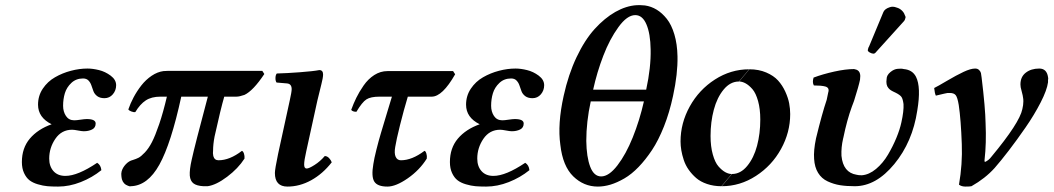

<svg xmlns="http://www.w3.org/2000/svg" viewBox="-20 -705 4044 737"><path d="M168.9 -96.2Q168.9 -66.4 185.3 -48.1Q201.7 -29.8 231 -29.8Q278.3 -29.8 353 -80.1Q367.2 -71.3 369.1 -51.8Q334 -23.4 290 -6.1Q246.1 11.2 203.1 11.2Q179.7 11.2 162.4 9.8Q145 8.3 125.2 2.4Q105.5 -3.4 93 -13.2Q80.6 -22.9 72.3 -40.8Q64 -58.6 64 -83Q64 -136.7 94.5 -172.9Q125 -209 178.2 -228Q126 -253.9 126 -303.2Q126 -337.4 144.3 -364.7Q162.6 -392.1 191.2 -408.4Q219.7 -424.8 252.2 -433.3Q284.7 -441.9 315.9 -441.9Q335.9 -441.9 359.9 -436Q383.8 -430.2 404.8 -414.6Q425.8 -398.9 425.8 -377.9Q425.8 -357.9 413.1 -343Q400.4 -328.1 380.9 -328.1Q363.8 -328.1 353.3 -335.9Q342.8 -343.8 338.6 -355Q334.5 -366.2 330.8 -377.2Q327.1 -388.2 319.6 -396Q312 -403.8 298.8 -403.8Q272 -403.8 253.9 -386.7Q235.8 -369.6 229 -347.2Q222.2 -324.7 222.2 -298.8Q222.2 -276.4 233.2 -259.8Q244.1 -243.2 265.1 -243.2Q273.4 -243.2 289.1 -245.6Q304.7 -248 313 -248Q347.2 -248 347.2 -231Q347.2 -214.8 333.5 -208Q319.8 -201.2 301.8 -201.2Q293.9 -201.2 279.3 -204.1Q264.6 -207 256.8 -207Q216.3 -207 192.6 -172.4Q168.9 -137.7 168.9 -96.2Z M986.8 -433.1 994.6 -420.9Q952.1 -356.9 918.5 -340.8Q898.9 -334 887.7 -334H840.8Q827.1 -287.1 803.7 -181.2Q797.9 -150.9 797.9 -127Q796.4 -117.2 798.8 -106Q803.2 -89.8 818.8 -89.8Q861.8 -89.8 908.7 -126Q913.6 -124 916.5 -115.2Q919.4 -106.4 918.5 -96.2Q894 -58.1 851.8 -26.4Q809.6 5.4 776.9 9.8H760.7Q734.9 8.3 722.7 -1Q710.4 -10.3 708.5 -30.8Q707 -53.2 715.8 -91.8Q727.1 -144 777.8 -334H675.8Q636.7 -153.8 591.8 -73Q546.9 7.8 482.4 9.8Q477.1 11.2 470.7 7.8Q453.6 2 447.8 -17.1Q445.8 -26.9 445.8 -32.2Q444.8 -37.1 446.8 -46.9Q450.7 -61.5 462.9 -74.5Q475.1 -87.4 489.7 -90.8Q502.4 -94.7 511.7 -99.4Q521 -104 535.9 -119.6Q550.8 -135.3 563.2 -159.4Q575.7 -183.6 591.1 -228.5Q606.4 -273.4 620.6 -334H595.7Q561.5 -334 539.6 -319.6Q517.6 -305.2 499.5 -274.9Q493.2 -273.4 483.6 -277.3Q474.1 -281.2 472.7 -285.2Q480.5 -308.1 492.9 -331.5Q505.4 -355 522.5 -377Q539.6 -398.9 562 -414.1Q584.5 -429.2 607.4 -432.1Q610.8 -432.1 617.4 -432.6Q624 -433.1 627.4 -433.1Z M1198.2 -318.8 1155.3 -123Q1147.5 -88.9 1147.5 -73.2Q1147.5 -58.1 1157.2 -58.1Q1166 -58.1 1187.5 -71.8Q1209 -85.4 1226.6 -106Q1235.8 -106 1243.2 -98.1Q1250.5 -90.3 1253.4 -82Q1218.8 -37.6 1174.6 -13.2Q1130.4 11.2 1083.5 11.2Q1035.2 11.2 1035.2 -41Q1035.2 -55.2 1047.4 -113.8L1092.3 -319.8Q1099.6 -352.5 1099.6 -362.8Q1099.6 -383.3 1081.5 -384.8L1041.5 -388.2Q1037.1 -394.5 1037.4 -405.8Q1037.6 -417 1042.5 -422.9Q1079.6 -423.8 1131.3 -427.7Q1183.1 -431.6 1205.6 -436Q1220.2 -436 1220.2 -418.9Q1220.2 -413.1 1218.3 -402.6Q1216.3 -392.1 1213.6 -381.6Q1210.9 -371.1 1206.3 -351.8Q1201.7 -332.5 1198.2 -318.8Z M1484.4 -334H1437Q1402.8 -334 1386.5 -323.5Q1370.1 -313 1348.1 -275.9Q1333.5 -275.9 1328.1 -283.2Q1336.9 -307.6 1347.7 -329.6Q1358.4 -351.6 1375.7 -376.7Q1393.1 -401.9 1416.7 -417Q1440.4 -432.1 1467.3 -432.1H1719.2L1727.1 -419.9Q1678.2 -334 1637.2 -334H1545.4Q1529.8 -282.2 1515.4 -224.4Q1501 -166.5 1497.1 -141.1Q1492.7 -116.2 1498.8 -103Q1504.9 -89.8 1519 -89.8Q1561.5 -89.8 1609.4 -126Q1613.8 -125 1616.7 -115.5Q1619.6 -106 1618.2 -96.2Q1590.8 -52.2 1545.2 -20.5Q1499.5 11.2 1467.3 11.2Q1428.7 11.2 1416.7 -8.1Q1404.8 -27.3 1413.1 -75.2Q1416 -95.2 1424.8 -130.4Q1433.6 -165.5 1442.1 -193.8Q1450.7 -222.2 1464.8 -269.3Q1479 -316.4 1484.4 -334Z M1812 -96.2Q1812 -66.4 1828.4 -48.1Q1844.7 -29.8 1874 -29.8Q1921.4 -29.8 1996.1 -80.1Q2010.3 -71.3 2012.2 -51.8Q1977.1 -23.4 1933.1 -6.1Q1889.2 11.2 1846.2 11.2Q1822.8 11.2 1805.4 9.8Q1788.1 8.3 1768.3 2.4Q1748.5 -3.4 1736.1 -13.2Q1723.6 -22.9 1715.3 -40.8Q1707 -58.6 1707 -83Q1707 -136.7 1737.5 -172.9Q1768.1 -209 1821.3 -228Q1769 -253.9 1769 -303.2Q1769 -337.4 1787.4 -364.7Q1805.7 -392.1 1834.2 -408.4Q1862.8 -424.8 1895.3 -433.3Q1927.7 -441.9 1959 -441.9Q1979 -441.9 2002.9 -436Q2026.9 -430.2 2047.9 -414.6Q2068.8 -398.9 2068.8 -377.9Q2068.8 -357.9 2056.2 -343Q2043.5 -328.1 2023.9 -328.1Q2006.8 -328.1 1996.3 -335.9Q1985.8 -343.8 1981.7 -355Q1977.5 -366.2 1973.9 -377.2Q1970.2 -388.2 1962.6 -396Q1955.1 -403.8 1941.9 -403.8Q1915 -403.8 1897 -386.7Q1878.9 -369.6 1872.1 -347.2Q1865.2 -324.7 1865.2 -298.8Q1865.2 -276.4 1876.2 -259.8Q1887.2 -243.2 1908.2 -243.2Q1916.5 -243.2 1932.1 -245.6Q1947.8 -248 1956.1 -248Q1990.2 -248 1990.2 -231Q1990.2 -214.8 1976.6 -208Q1962.9 -201.2 1944.8 -201.2Q1937 -201.2 1922.4 -204.1Q1907.7 -207 1899.9 -207Q1859.4 -207 1835.7 -172.4Q1812 -137.7 1812 -96.2Z M2451.7 -315.9H2247.6Q2230.5 -237.3 2230.5 -164.1Q2231.4 -102.1 2245.6 -64.9Q2259.8 -27.8 2287.6 -27.8Q2317.4 -27.8 2350.1 -70.3Q2382.8 -112.8 2408.9 -177.7Q2435.1 -242.7 2451.7 -315.9ZM2418.5 -647Q2387.2 -647 2353.8 -600.8Q2320.3 -554.7 2295.9 -491.2Q2271.5 -427.7 2256.8 -360.8H2460.4Q2479 -446.3 2477.5 -515.1Q2476.6 -575.7 2461.4 -611.3Q2446.3 -647 2418.5 -647ZM2143.6 -336.9Q2161.6 -418.9 2193.1 -485.4Q2224.6 -551.8 2262.7 -593.8Q2300.8 -635.7 2342 -659.2Q2383.3 -682.6 2423.8 -685.1Q2434.1 -686 2455.6 -684.1Q2479.5 -680.7 2500.5 -668Q2521.5 -655.3 2539.6 -632.6Q2557.6 -609.9 2568.6 -573Q2579.6 -536.1 2580.6 -488.8Q2582 -421.9 2563.5 -336.9Q2549.8 -272.9 2528.6 -219.5Q2507.3 -166 2482.7 -128.9Q2458 -91.8 2431.2 -64Q2404.3 -36.1 2376.5 -20Q2348.6 -3.9 2323.5 3.7Q2298.3 11.2 2274.9 11.2Q2220.7 11.2 2180.4 -28.1Q2140.1 -67.4 2130.9 -148.9Q2119.6 -229 2143.6 -336.9Z M2817.4 -392.1 2856.4 -439Q2892.6 -439 2921.1 -426.8Q2949.7 -414.6 2966.6 -396Q2983.4 -377.4 2994.4 -353.3Q3005.4 -329.1 3009.3 -308.1Q3013.2 -287.1 3013.2 -267.1Q3013.2 -196.8 2978 -133.1Q2942.9 -69.3 2881.8 -29.8Q2820.8 9.8 2750.5 9.8L2789.6 -37.1Q2822.8 -37.1 2848.1 -67.9Q2873.5 -98.6 2886 -145.5Q2898.4 -192.4 2898.4 -246.1Q2898.4 -286.6 2889.9 -317.1Q2881.3 -347.7 2868.2 -362.8Q2855 -377.9 2842 -385Q2829.1 -392.1 2817.4 -392.1ZM2788.6 -37.1 2749.5 9.8Q2719.2 9.8 2694.1 1.2Q2668.9 -7.3 2652.3 -21.7Q2635.7 -36.1 2623.5 -53.5Q2611.3 -70.8 2604.7 -90.8Q2598.1 -110.8 2595.2 -128.4Q2592.3 -146 2592.3 -162.1Q2592.3 -232.4 2627.7 -296.4Q2663.1 -360.4 2724.1 -399.7Q2785.2 -439 2855.5 -439L2816.4 -392.1Q2783.2 -392.1 2757.8 -361.3Q2732.4 -330.6 2720 -283.7Q2707.5 -236.8 2707.5 -183.1Q2707.5 -142.6 2716.1 -112.1Q2724.6 -81.5 2737.8 -66.4Q2751 -51.3 2763.9 -44.2Q2776.9 -37.1 2788.6 -37.1Z M3501 -280.8Q3482.9 -160.2 3412.8 -75.2Q3342.8 9.8 3261.2 9.8Q3229 9.8 3204.6 5.9Q3180.2 2 3157 -8.8Q3133.8 -19.5 3120.4 -41.3Q3106.9 -63 3105 -95.2Q3102.5 -127 3112.3 -173.8Q3135.7 -270 3153.3 -321.8Q3158.2 -344.7 3159.2 -350.1Q3165 -368.2 3147.9 -373Q3132.8 -377 3104 -377Q3097.2 -389.2 3103 -407.2Q3138.2 -420.4 3182.1 -430.2Q3226.1 -439.9 3258.3 -439.9Q3278.3 -437 3281.2 -420.9Q3283.2 -415.5 3281.2 -398.9Q3276.4 -375 3258.3 -317.9Q3256.8 -314.5 3254.2 -306.9Q3251.5 -299.3 3250 -295.9Q3231 -243.7 3217.3 -176.8L3216.3 -172.9Q3208.5 -139.2 3210 -106.9Q3216.3 -42.5 3268.1 -34.2Q3274.9 -32.2 3288.1 -32.2Q3315.9 -34.2 3342.8 -56.6Q3369.6 -79.1 3388.7 -111.6Q3407.7 -144 3420.9 -176Q3434.1 -208 3439.9 -234.9Q3449.7 -278.8 3448.2 -305.2Q3445.8 -324.2 3440.7 -332.3Q3435.5 -340.3 3418 -349.1Q3417 -349.6 3410.2 -352.8Q3403.3 -356 3398.4 -359.4Q3393.6 -362.8 3390.1 -367.2Q3379.9 -378.9 3383.3 -401.9Q3383.3 -416 3397.5 -428Q3411.6 -439.9 3426.3 -440.9Q3439.9 -442.4 3449.2 -439.9Q3482.4 -437 3496.1 -410.2Q3516.1 -370.6 3501 -280.8ZM3394 -676.8Q3406.7 -682.1 3422.4 -675.8Q3433.1 -672.9 3441.7 -664.8Q3450.2 -656.7 3453.1 -647Q3456.1 -642.6 3456.1 -638.2Q3454.1 -627.9 3449.2 -623L3344.2 -506.8Q3338.4 -499 3333 -499Q3326.7 -499 3318.8 -503.4Q3311 -507.8 3311 -512.2V-513.2Q3311 -513.7 3311.5 -514.6Q3312 -515.6 3312 -516.1Q3312 -517.1 3312.5 -518.6Q3313 -520 3313 -521L3316.4 -527.8L3371.1 -659.2Q3376.5 -670.9 3394 -676.8Z M3660.2 -301.8Q3655.3 -331.5 3648.4 -339.8Q3641.6 -348.1 3626 -348.1H3617.2Q3612.8 -347.7 3572.3 -337.9Q3567.9 -346.7 3565.9 -367.2Q3579.1 -373.5 3615 -394.8Q3650.9 -416 3678.5 -429Q3706.1 -441.9 3723.1 -441.9Q3732.9 -441.9 3738.5 -436Q3744.1 -430.2 3745.4 -424.6Q3746.6 -418.9 3748 -407.2Q3762.2 -290.5 3763.2 -231.9Q3766.6 -155.3 3759.3 -91.8Q3758.3 -88.9 3760.3 -83Q3775.4 -89.4 3786.1 -104Q3893.6 -233.4 3904.3 -286.1Q3908.2 -302.2 3908.2 -315.9Q3908.2 -325.2 3907.2 -329.1Q3906.2 -338.4 3902.6 -351.1Q3898.9 -363.8 3897.9 -370.1Q3897 -374 3897 -380.9Q3897 -410.2 3917.5 -426Q3938 -441.9 3969.2 -441.9Q3998 -441.9 4002.9 -409.2Q4004.4 -402.8 4002.9 -397.9V-389.2Q3999 -359.4 3974.6 -311.8Q3950.2 -264.2 3916.7 -215.8Q3883.3 -167.5 3852.5 -127.4Q3821.8 -87.4 3797.9 -60.1Q3761.7 -20 3709 9.8Q3703.1 11.2 3686 11.2Q3670.9 11.2 3661.1 3.9Q3674.8 -74.7 3671.9 -151.9Q3668.5 -246.1 3660.2 -301.8Z"/></svg>

Font: Common Serif SemiBold
Style: Italic
Weight: 600
Italic angle: -12°
Designer: Philipp H. Poll, Khaled Hosny
Foundry: Stefan Peev, Context Ltd.
Version: Version 1.026